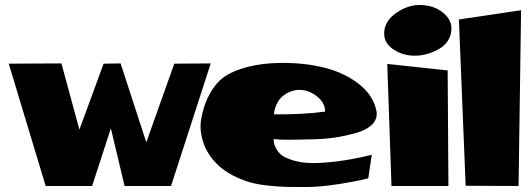

<svg xmlns="http://www.w3.org/2000/svg" viewBox="-20 -775 2122 769"><path d="M678 -520 824 -521 665 -30H479L424 -261L349 -30H163L15 -520L226 -521L298 -256L395 -520L463 -521L566 -205Z M1155 -412Q1133 -406 1117.5 -394Q1102 -382 1094.5 -369.5Q1087 -357 1083 -345Q1079 -333 1078 -325V-317Q1195 -316 1282 -328Q1283 -366 1242 -394.5Q1201 -423 1155 -412ZM1076 -218Q1076 -217 1076 -215Q1077 -205 1078.5 -197.5Q1080 -190 1089 -175Q1098 -160 1112.5 -150.5Q1127 -141 1156.5 -132Q1186 -123 1226 -122Q1266 -121 1328.5 -128.5Q1391 -136 1469 -155L1455 -61Q1410 -49 1335.5 -37.5Q1261 -26 1208 -26Q1202 -26 1190 -26Q1149 -26 1125 -26.5Q1101 -27 1056.5 -31.5Q1012 -36 980.5 -45Q949 -54 912.5 -72.5Q876 -91 849 -118Q809 -158 793.5 -206.5Q778 -255 786 -299.5Q794 -344 811 -381Q828 -418 851 -443Q883 -480 952.5 -501.5Q1022 -523 1114 -523Q1204 -523 1281 -503.5Q1358 -484 1415.5 -440Q1473 -396 1487 -334Q1494 -304 1475 -281.5Q1456 -259 1420 -247Q1384 -235 1339 -227Q1294 -219 1248 -217.5Q1202 -216 1163.5 -215.5Q1125 -215 1100 -216Z M1548 -30 1531 -519 1773 -493 1776 -30ZM1786 -641Q1776 -597 1728.5 -573.5Q1681 -550 1634 -552Q1588 -554 1551.5 -580Q1515 -606 1519 -650Q1524 -695 1571 -726Q1618 -757 1666 -755Q1723 -753 1759.5 -720Q1796 -687 1786 -641Z M1845 -31 1818 -697 2067 -734 2057 -30Z"/></svg>

Font: LONDON PRESLEY
Style: Regular
Weight: 400
Version: Version 001.000